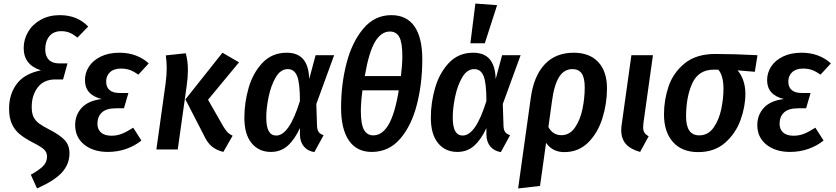

<svg xmlns="http://www.w3.org/2000/svg" viewBox="-20 -839 4693 1078"><path d="M153 142Q198 117 221 94.5Q244 72 244 40Q244 17 228.5 1.5Q213 -14 168 -37Q121 -61 92 -84.5Q63 -108 47 -142.5Q31 -177 31 -229Q31 -311 74.5 -368.5Q118 -426 210 -444Q113 -475 113 -569Q113 -618 138 -660.5Q163 -703 209.5 -728.5Q256 -754 316 -754Q414 -754 475 -690L415 -628Q391 -647 370.5 -655.5Q350 -664 324 -664Q280 -664 257 -635.5Q234 -607 234 -562Q234 -524 254 -503.5Q274 -483 313 -483H359L334 -393H291Q226 -393 192 -348.5Q158 -304 158 -238Q158 -203 168.5 -182Q179 -161 199 -146Q219 -131 260 -110Q318 -80 344 -51.5Q370 -23 370 22Q370 82 328.5 128.5Q287 175 188 219Z M402 -137Q402 -194 439 -234Q476 -274 551 -283Q457 -306 457 -389Q457 -430 479.5 -465Q502 -500 546 -521.5Q590 -543 651 -543Q700 -543 742 -527.5Q784 -512 815 -483L757 -420Q733 -437 710.5 -445.5Q688 -454 659 -454Q619 -454 597.5 -433.5Q576 -413 576 -381Q576 -350 595 -333.5Q614 -317 650 -317H701L676 -231H632Q577 -231 552 -207.5Q527 -184 527 -144Q527 -113 547 -95Q567 -77 606 -77Q637 -77 664.5 -88Q692 -99 728 -122L774 -50Q737 -20 688.5 -3Q640 14 586 14Q504 14 453 -27Q402 -68 402 -137Z M1126 -77 1021 -281 1229 -543 1322 -489 1148 -279 1235 -127Q1248 -106 1258.5 -95.5Q1269 -85 1286 -77L1234 14Q1194 4 1169 -17Q1144 -38 1126 -77ZM910 -372Q916 -420 916 -455Q916 -493 911 -528L1023 -540Q1035 -496 1035 -446Q1035 -405 1028 -356L978 0H858Z M1716 -395 1752 -529H1856L1756 -255L1760 -131Q1761 -109 1769.5 -97.5Q1778 -86 1797 -80L1745 15Q1708 9 1686.5 -16Q1665 -41 1664 -82V-120Q1634 -55 1595 -20.5Q1556 14 1501 14Q1433 14 1392.5 -35.5Q1352 -85 1352 -178Q1352 -264 1376.5 -347.5Q1401 -431 1454.5 -487Q1508 -543 1590 -543Q1651 -543 1682.5 -506.5Q1714 -470 1716 -395ZM1475 -180Q1475 -127 1489 -102.5Q1503 -78 1531 -78Q1604 -78 1664 -272Q1664 -374 1648 -412.5Q1632 -451 1596 -451Q1555 -451 1528 -404.5Q1501 -358 1488 -294.5Q1475 -231 1475 -180Z M2351 -506Q2351 -370 2320.5 -251.5Q2290 -133 2226.5 -59.5Q2163 14 2067 14Q1983 14 1939 -50Q1895 -114 1895 -235Q1895 -367 1926 -485.5Q1957 -604 2020.5 -679Q2084 -754 2177 -754Q2263 -754 2307 -691Q2351 -628 2351 -506ZM2028 -412H2231Q2239 -476 2239 -524Q2239 -600 2222 -631Q2205 -662 2169 -662Q2120 -662 2085.5 -604Q2051 -546 2028 -412ZM2015 -332Q2006 -264 2006 -216Q2006 -142 2023.5 -110.5Q2041 -79 2076 -79Q2126 -79 2161.5 -139Q2197 -199 2219 -332Z M2763 -395 2799 -529H2903L2803 -255L2807 -131Q2808 -109 2816.5 -97.5Q2825 -86 2844 -80L2792 15Q2755 9 2733.5 -16Q2712 -41 2711 -82V-120Q2681 -55 2642 -20.5Q2603 14 2548 14Q2480 14 2439.5 -35.5Q2399 -85 2399 -178Q2399 -264 2423.5 -347.5Q2448 -431 2501.5 -487Q2555 -543 2637 -543Q2698 -543 2729.5 -506.5Q2761 -470 2763 -395ZM2522 -180Q2522 -127 2536 -102.5Q2550 -78 2578 -78Q2651 -78 2711 -272Q2711 -374 2695 -412.5Q2679 -451 2643 -451Q2602 -451 2575 -404.5Q2548 -358 2535 -294.5Q2522 -231 2522 -180ZM2771 -810 2702 -596H2621L2649 -819Z M3388 -343Q3388 -257 3362 -174.5Q3336 -92 3282 -38.5Q3228 15 3148 15Q3082 15 3046 -37L3012 205L2889 219L2960 -289Q2977 -413 3038.5 -478Q3100 -543 3201 -543Q3290 -543 3339 -490.5Q3388 -438 3388 -343ZM3263 -348Q3263 -402 3246 -426.5Q3229 -451 3194 -451Q3147 -451 3119 -406.5Q3091 -362 3079 -270L3059 -126Q3084 -80 3132 -80Q3178 -80 3207.5 -122Q3237 -164 3250 -225.5Q3263 -287 3263 -348Z M3593 -151Q3591 -131 3591 -126Q3591 -106 3598 -94.5Q3605 -83 3622 -74L3574 14Q3520 -1 3494 -30.5Q3468 -60 3468 -109Q3468 -125 3471 -143L3525 -529H3646Z M3708 -197Q3708 -278 3734 -354.5Q3760 -431 3824.5 -483.5Q3889 -536 3996 -536Q4102 -536 4233 -529L4218 -436L4121 -444Q4140 -423 4152.5 -389Q4165 -355 4165 -312Q4165 -240 4137.5 -164.5Q4110 -89 4050.5 -37Q3991 15 3900 15Q3809 15 3758.5 -41.5Q3708 -98 3708 -197ZM4042 -340Q4042 -414 4013 -448H3988Q3902 -448 3867 -371.5Q3832 -295 3832 -185Q3832 -79 3906 -79Q3956 -79 3986.5 -122.5Q4017 -166 4029.5 -226Q4042 -286 4042 -340Z M4232 -137Q4232 -194 4269 -234Q4306 -274 4381 -283Q4287 -306 4287 -389Q4287 -430 4309.5 -465Q4332 -500 4376 -521.5Q4420 -543 4481 -543Q4530 -543 4572 -527.5Q4614 -512 4645 -483L4587 -420Q4563 -437 4540.5 -445.5Q4518 -454 4489 -454Q4449 -454 4427.5 -433.5Q4406 -413 4406 -381Q4406 -350 4425 -333.5Q4444 -317 4480 -317H4531L4506 -231H4462Q4407 -231 4382 -207.5Q4357 -184 4357 -144Q4357 -113 4377 -95Q4397 -77 4436 -77Q4467 -77 4494.5 -88Q4522 -99 4558 -122L4604 -50Q4567 -20 4518.5 -3Q4470 14 4416 14Q4334 14 4283 -27Q4232 -68 4232 -137Z"/></svg>

Font: Fira Sans Condensed Medium
Style: Italic
Weight: 500
Width: 3
Italic angle: -8°
Designer: bBox Type GmbH & Carrois Corporate GbR & Edenspiekermann AG
Foundry: bBox Type GmbH & Carrois Corporate GbR & Edenspiekermann AG
Version: Version 4.301